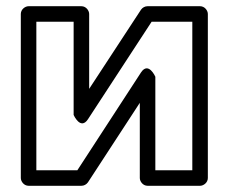

<svg xmlns="http://www.w3.org/2000/svg" viewBox="-20 -573 737 618"><path d="M468 -503H599V-25H480V-326C480 -326 458 -376 434 -340L229 -25H97V-503H217V-203C217 -203 239 -153 263 -189ZM455 -553C447 -553 439 -549 434 -542L267 -287V-528C267 -539 257 -553 242 -553H72C61 -553 47 -543 47 -528V0C47 11 57 25 72 25H242C250 25 258 21 263 14L430 -242V0C430 11 440 25 455 25H624C635 25 649 15 649 0V-528C649 -539 639 -553 624 -553Z"/></svg>

Font: Asimov
Style: XWidOu
Weight: 500
Designer: Google
Version: Version 2.000980; 2014